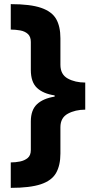

<svg xmlns="http://www.w3.org/2000/svg" viewBox="-20 -742 462 928"><path d="M32 43Q55 43 77 38.5Q99 34 114 21.5Q129 9 129 -17V-155Q129 -210 158.5 -238Q188 -266 244 -275V-281Q189 -289 159 -317Q129 -345 129 -404V-539Q129 -565 114.5 -578Q100 -591 77.5 -595Q55 -599 32 -599V-722Q127 -722 179 -704Q231 -686 251.5 -650Q272 -614 272 -557V-429Q272 -382 307.5 -362.5Q343 -343 392 -343V-212Q344 -212 308 -192.5Q272 -173 272 -127V0Q272 57 251 94Q230 131 177.5 148.5Q125 166 32 166Z"/></svg>

Font: Noto Sans Canadian Aboriginal ExtraBold
Style: Regular
Weight: 800
Designer: Monotype Design Team, Typotheque's Kevin King
Foundry: Monotype Imaging Inc.
Version: Version 2.004; ttfautohint (v1.8.4.7-5d5b)